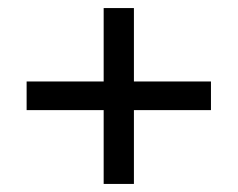

<svg xmlns="http://www.w3.org/2000/svg" viewBox="-20 -528 590 476"><path d="M237 -72V-508H312V-72ZM46 -255V-326H503V-255Z"/></svg>

Font: DM Sans 9pt 36pt
Style: Regular
Weight: 400
Version: Version 4.004;gftools[0.9.30]